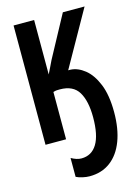

<svg xmlns="http://www.w3.org/2000/svg" viewBox="-139 -791 808 1110"><g transform="rotate(-15 265.0 -236.0)"><path d="M256 242Q237 242 214.5 237Q192 232 176 224V111Q209 130 237 130Q298 130 330.5 77Q363 24 363 -83Q363 -180 330.5 -234Q298 -288 219 -288Q210 -288 200.5 -287.5Q191 -287 179 -283V0H56V-714H179V-388Q188 -407 198.5 -427.5Q209 -448 216 -464L351 -714H481L294 -382Q302 -382 308 -382Q351 -380 392.5 -347Q434 -314 461 -248Q488 -182 488 -80Q488 19 460.5 91.5Q433 164 381 203Q329 242 256 242Z"/></g></svg>

Font: Noto Sans Mono Condensed
Style: Bold
Weight: 700
Width: 3
Designer: Monotype Design Team
Foundry: Monotype Imaging Inc.
Version: Version 2.014